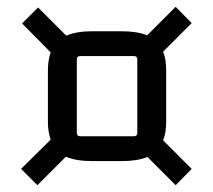

<svg xmlns="http://www.w3.org/2000/svg" viewBox="-20 -595 627 565"><path d="M42 -98 129 -184Q121 -208 121 -236V-388Q121 -417 129 -441L45 -526L92 -573L175 -490Q204 -503 251 -503H339Q384 -503 413 -491L497 -575L544 -527L460 -443Q469 -421 469 -388V-236Q469 -204 460 -182L544 -98L497 -50L414 -133Q384 -121 339 -121H251Q203 -121 174 -134L90 -50ZM374 -430H216Q206 -430 206 -420V-204Q206 -194 216 -194H374Q384 -194 384 -204V-420Q384 -430 374 -430Z"/></svg>

Font: Gemunu Libre Medium
Style: Regular
Weight: 500
Designer: Puspanada Ekanayake, Sola Matas, Pathum Egodawatta, Kosala Senevirathne
Foundry: mooniak
Version: Version 1.100